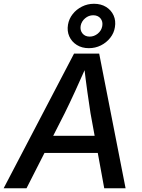

<svg xmlns="http://www.w3.org/2000/svg" viewBox="-43 -1017 765 1037"><path d="M-23.4 0 356.9 -727.5H492.7L635.3 0H520L445.8 -405.8Q438.5 -452.6 429 -520Q419.4 -587.4 408.7 -680.7H433.1Q393.1 -590.3 362.3 -523.2Q331.5 -456.1 306.6 -405.8L100.1 0ZM149.9 -190.9 165 -283.7H540L524.9 -190.9ZM437 -756.8Q399.4 -756.8 371.8 -774.2Q344.2 -791.5 331.3 -820.3Q318.4 -849.1 324.2 -883.8Q329.6 -915.5 349.6 -940.9Q369.6 -966.3 399.7 -981.4Q429.7 -996.6 464.4 -996.6Q502.4 -996.6 530 -979.5Q557.6 -962.4 570.6 -933.6Q583.5 -904.8 577.6 -870.1Q572.8 -838.4 552.2 -812.5Q531.7 -786.6 501.7 -771.7Q471.7 -756.8 437 -756.8ZM441.4 -819.3Q465.3 -819.3 485.1 -835.4Q504.9 -851.6 509.3 -876Q513.7 -900.9 499.8 -917.7Q485.8 -934.6 460.4 -934.6Q436 -934.6 416.5 -918Q397 -901.4 392.6 -877.4Q388.7 -853 402.6 -836.2Q416.5 -819.3 441.4 -819.3Z"/></svg>

Font: Inter 18pt Medium
Style: Italic
Weight: 500
Italic angle: -9.3988°
Designer: Rasmus Andersson
Foundry: rsms
Version: Version 4.001;git-66647c0bb